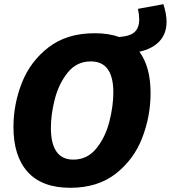

<svg xmlns="http://www.w3.org/2000/svg" viewBox="-20 -879 812 913"><path d="M643 -633Q696 -561 696 -436Q696 -327 656.5 -224Q617 -121 531 -53.5Q445 14 314 14Q180 14 112 -61Q44 -136 44 -275Q44 -383 84 -485Q124 -587 211 -654Q298 -721 430 -721Q498 -721 546 -703Q600 -707 621 -727.5Q642 -748 642 -786Q642 -809 636 -837L757 -859Q772 -813 772 -775Q772 -719 738.5 -683Q705 -647 643 -633ZM519 -439Q519 -587 412 -587Q345 -587 302.5 -534.5Q260 -482 241 -409Q222 -336 222 -271Q222 -120 329 -120Q395 -120 438 -173Q481 -226 500 -300.5Q519 -375 519 -439Z"/></svg>

Font: Bitter Pro ExtraBold
Style: Italic
Weight: 800
Italic angle: -9°
Designer: Sol Matas, and Bitter project Authors
Foundry: Sol Matas
Version: Version 1.010